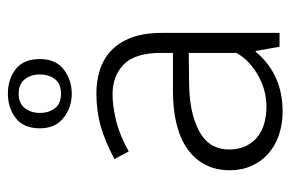

<svg xmlns="http://www.w3.org/2000/svg" viewBox="-148 -598 754 499"><g transform="rotate(-90 229.5 -349.0)"><path d="M65 -429Q112 -454 151.5 -465Q191 -476 236 -476Q268 -476 296.5 -467Q325 -458 346.5 -438Q368 -418 380.5 -385.5Q393 -353 393 -306V0H357L346 -62H344Q315 -27 276 -9.5Q237 8 189 8Q156 8 128 -1.5Q100 -11 79.5 -29Q59 -47 47.5 -72.5Q36 -98 36 -129Q36 -166 51 -194Q66 -222 93 -240.5Q120 -259 157.5 -268Q195 -277 241 -277H341V-308Q341 -376 311 -405Q281 -434 233 -434Q204 -434 166 -425Q128 -416 85 -392ZM341 -236 258 -235Q213 -234 181 -225.5Q149 -217 128.5 -203.5Q108 -190 99 -171.5Q90 -153 90 -132Q90 -106 99 -87.5Q108 -69 123 -57Q138 -45 158.5 -39.5Q179 -34 202 -34Q220 -34 239 -38.5Q258 -43 276.5 -52.5Q295 -62 312 -76.5Q329 -91 341 -112ZM145 -623Q145 -665 171.5 -685.5Q198 -706 235 -706Q273 -706 299 -685.5Q325 -665 325 -623Q325 -581 297.5 -560.5Q270 -540 235 -540Q199 -540 172 -561.5Q145 -583 145 -623ZM185 -623Q185 -600 197 -584Q209 -568 235 -568Q261 -568 273 -584Q285 -600 285 -623Q285 -646 272.5 -662Q260 -678 235 -678Q210 -678 197.5 -662Q185 -646 185 -623Z"/></g></svg>

Font: Mukta Vaani ExtraLight
Style: Regular
Weight: 275
Designer: Noopur Datye, Girish Dalvi, Yashodeep Gholap, Pallavi Karambelkar
Foundry: Ek Type
Version: Version 2.538;PS 1.000;hotconv 16.6.51;makeotf.lib2.5.65220;